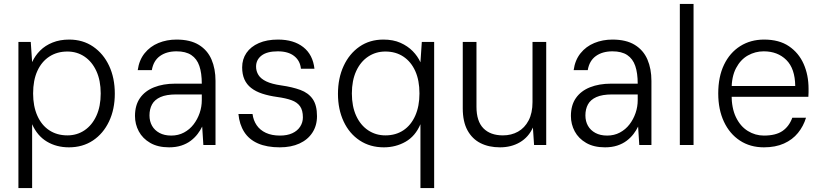

<svg xmlns="http://www.w3.org/2000/svg" viewBox="-20 -740 4195 980"><path d="M74 220V-526H137L144 -423Q159 -456 185 -482Q211 -508 248.5 -523Q286 -538 333 -538Q403 -538 455.5 -502Q508 -466 537 -404Q566 -342 566 -262Q566 -182 536.5 -120Q507 -58 454.5 -23Q402 12 332 12Q268 12 219 -17.5Q170 -47 144 -106V220ZM324 -49Q373 -49 411.5 -75Q450 -101 472 -149Q494 -197 494 -263Q494 -329 472 -377Q450 -425 411.5 -451Q373 -477 324 -477Q271 -477 231.5 -451Q192 -425 170.5 -377.5Q149 -330 149 -263Q149 -198 170.5 -149.5Q192 -101 231.5 -75Q271 -49 324 -49Z M843 12Q786 12 747 -10.5Q708 -33 688.5 -69.5Q669 -106 669 -148Q669 -203 694.5 -239.5Q720 -276 766.5 -294.5Q813 -313 874 -313H1010Q1010 -367 997.5 -403.5Q985 -440 956.5 -459Q928 -478 881 -478Q830 -478 796.5 -454Q763 -430 755 -382H683Q690 -433 718 -468Q746 -503 788.5 -520.5Q831 -538 881 -538Q951 -538 995 -511Q1039 -484 1059.5 -436.5Q1080 -389 1080 -327V0H1018L1012 -94Q1003 -75 988.5 -56Q974 -37 953.5 -21.5Q933 -6 905.5 3Q878 12 843 12ZM854 -48Q890 -48 919 -63.5Q948 -79 968 -105Q988 -131 999 -163Q1010 -195 1010 -229V-258H880Q829 -258 799 -244.5Q769 -231 756 -207Q743 -183 743 -151Q743 -121 756 -98Q769 -75 794 -61.5Q819 -48 854 -48Z M1408 12Q1342 12 1296.5 -8Q1251 -28 1226.5 -66.5Q1202 -105 1197 -158H1269Q1273 -126 1290 -101Q1307 -76 1337 -62Q1367 -48 1409 -48Q1446 -48 1472 -60Q1498 -72 1512 -93.5Q1526 -115 1526 -141Q1526 -177 1511.5 -197.5Q1497 -218 1468 -228.5Q1439 -239 1395 -245Q1352 -251 1318.5 -262Q1285 -273 1262 -291Q1239 -309 1227.5 -335Q1216 -361 1216 -396Q1216 -438 1238 -470Q1260 -502 1301 -520Q1342 -538 1399 -538Q1479 -538 1528 -499.5Q1577 -461 1585 -389H1516Q1512 -430 1481.5 -454Q1451 -478 1398 -478Q1343 -478 1315 -456.5Q1287 -435 1287 -400Q1287 -377 1299 -357.5Q1311 -338 1339 -324.5Q1367 -311 1416 -304Q1472 -296 1513 -281Q1554 -266 1576 -234.5Q1598 -203 1598 -147Q1598 -99 1574.5 -63Q1551 -27 1508.5 -7.5Q1466 12 1408 12Z M2126 220V-106Q2100 -45 2050 -16.5Q2000 12 1939 12Q1869 12 1816 -23Q1763 -58 1734 -120Q1705 -182 1705 -261Q1705 -341 1734 -403.5Q1763 -466 1815 -502Q1867 -538 1937 -538Q1987 -538 2024 -521.5Q2061 -505 2086.5 -479Q2112 -453 2126 -422L2133 -526H2196V220ZM1947 -49Q2000 -49 2039 -75Q2078 -101 2099.5 -149.5Q2121 -198 2121 -263Q2121 -330 2099.5 -377.5Q2078 -425 2039 -451Q2000 -477 1947 -477Q1898 -477 1859 -451Q1820 -425 1798 -377Q1776 -329 1776 -263Q1776 -197 1798 -149Q1820 -101 1859 -75Q1898 -49 1947 -49Z M2532 12Q2475 12 2432.5 -9.5Q2390 -31 2366 -75Q2342 -119 2342 -187V-526H2412V-195Q2412 -121 2447.5 -85Q2483 -49 2547 -49Q2590 -49 2624 -68Q2658 -87 2678 -125Q2698 -163 2698 -219V-526H2768V0H2706L2700 -89Q2678 -40 2634 -14Q2590 12 2532 12Z M3068 12Q3011 12 2972 -10.5Q2933 -33 2913.5 -69.5Q2894 -106 2894 -148Q2894 -203 2919.5 -239.5Q2945 -276 2991.5 -294.5Q3038 -313 3099 -313H3235Q3235 -367 3222.5 -403.5Q3210 -440 3181.5 -459Q3153 -478 3106 -478Q3055 -478 3021.5 -454Q2988 -430 2980 -382H2908Q2915 -433 2943 -468Q2971 -503 3013.5 -520.5Q3056 -538 3106 -538Q3176 -538 3220 -511Q3264 -484 3284.5 -436.5Q3305 -389 3305 -327V0H3243L3237 -94Q3228 -75 3213.5 -56Q3199 -37 3178.5 -21.5Q3158 -6 3130.5 3Q3103 12 3068 12ZM3079 -48Q3115 -48 3144 -63.5Q3173 -79 3193 -105Q3213 -131 3224 -163Q3235 -195 3235 -229V-258H3105Q3054 -258 3024 -244.5Q2994 -231 2981 -207Q2968 -183 2968 -151Q2968 -121 2981 -98Q2994 -75 3019 -61.5Q3044 -48 3079 -48Z M3450 0V-720H3520V0Z M3879 12Q3809 12 3756.5 -22.5Q3704 -57 3675 -119Q3646 -181 3646 -263Q3646 -348 3675.5 -409.5Q3705 -471 3758 -504.5Q3811 -538 3880 -538Q3957 -538 4007 -504Q4057 -470 4082 -413.5Q4107 -357 4107 -287Q4107 -278 4107 -268.5Q4107 -259 4106 -246H3697V-301H4039Q4038 -390 3993.5 -434Q3949 -478 3878 -478Q3835 -478 3797.5 -457Q3760 -436 3737 -392.5Q3714 -349 3714 -282V-258Q3714 -188 3736.5 -141.5Q3759 -95 3797 -71.5Q3835 -48 3879 -48Q3940 -48 3974 -71.5Q4008 -95 4024 -139H4094Q4081 -96 4053 -61.5Q4025 -27 3981.5 -7.5Q3938 12 3879 12Z"/></svg>

Font: DM Sans 9pt Light
Style: Regular
Weight: 300
Version: Version 4.004;gftools[0.9.30]